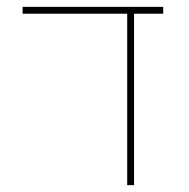

<svg xmlns="http://www.w3.org/2000/svg" viewBox="-20 -540 552 560"><path d="M371 0H351V-500H46V-520H456V-500H371Z"/></svg>

Font: M PLUS 1p Thin
Style: Regular
Weight: 250
Version: Version 1.062